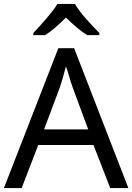

<svg xmlns="http://www.w3.org/2000/svg" viewBox="-20 -964 679 984"><path d="M0 0 279 -717H360L638 0H545L459 -221H176L91 0ZM206 -301H432L352 -517Q350 -522 345.5 -536.5Q341 -551 336 -567.5Q331 -584 326 -600Q321 -616 318 -624Q310 -593 301.5 -563.5Q293 -534 287 -517ZM274 -944H364Q373 -928 388 -908Q403 -888 421 -867.5Q439 -847 457 -828Q475 -809 489 -795V-784H427Q401 -800 373 -823.5Q345 -847 318 -874Q291 -847 264 -823.5Q237 -800 211 -784H151V-795Q164 -809 181.5 -828Q199 -847 216.5 -867.5Q234 -888 249.5 -908Q265 -928 274 -944Z"/></svg>

Font: BC Sans
Style: Regular
Weight: 400
Designer: Monotype Design Team
Province of B.C.
Foundry: Monotype Imaging Inc.
Version: Version 2.000;GOOG;noto-source:20170915:90ef993387c0